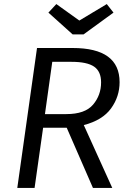

<svg xmlns="http://www.w3.org/2000/svg" viewBox="-20 -924 636 944"><path d="M392 -309 532 0H437L308 -296H192L150 0H65L162 -688H337Q568 -688 568 -520Q568 -449 526 -391Q484 -333 392 -309ZM201 -363H306Q398 -363 437.5 -409.5Q477 -456 477 -519Q477 -573 442.5 -596.5Q408 -620 332 -620H237ZM538 -862 391 -755H337L218 -862L257 -904L370 -823L505 -904Z"/></svg>

Font: FiraGO Book
Style: Italic
Weight: 350
Italic angle: -8°
Designer: bBox Type GmbH
Foundry: bBox Type GmbH
Version: Version 1.001